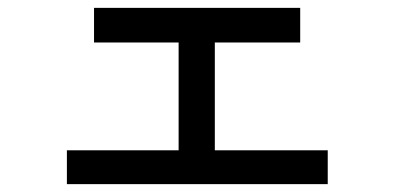

<svg xmlns="http://www.w3.org/2000/svg" viewBox="-20 -425 1002 488"><path d="M150 -43H434V-317H219V-405H743V-317H526V-43H813V43H150Z"/></svg>

Font: Gmarket Sans TTF Medium
Style: Regular
Weight: 500
Designer: Creative Director : Sungho Lee; Art Director : Kiwoong Choi; Project Manager : Sori Yang, Jongwook Yoon; Font Designer :
Foundry: Sandoll Inc.
Version: Version 1.000;hotconv 1.0.109;makeotfexe 2.5.65596